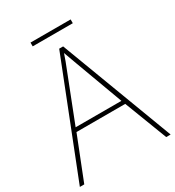

<svg xmlns="http://www.w3.org/2000/svg" viewBox="-195 -940 966 1057"><g transform="rotate(-30 288.5 -412.0)"><path d="M549 0 445 -271H135L28 0H0L282 -716H307L577 0ZM325 -594Q319 -611 311 -632.5Q303 -654 293 -682Q286 -660 277 -636.5Q268 -613 260 -593L144 -296H435ZM417 -824V-800H162V-824Z"/></g></svg>

Font: Noto Sans Bengali Thin
Style: Regular
Weight: 100
Designer: Jelle Bosma - Monotype Design Team
Foundry: Monotype Imaging Inc.
Version: Version 2.003; ttfautohint (v1.8.4.7-5d5b)